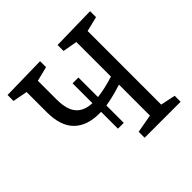

<svg xmlns="http://www.w3.org/2000/svg" viewBox="-172 -873 1048 1048"><g transform="rotate(-45 351.5 -349.5)"><path d="M656 -653 570 -632V-64L656 -46V0H378V-46L484 -65V-304Q412 -281 355 -272V-138H310V-268H296Q202 -268 150.5 -319Q99 -370 99 -476V-632L14 -648V-694L270 -699V-653L186 -632V-488Q186 -410 217 -373.5Q248 -337 310 -335V-488H355V-337Q410 -343 484 -366V-633L400 -648V-694L656 -699Z"/></g></svg>

Font: Bitter Pro
Style: Regular
Weight: 400
Designer: Sol Matas, and Bitter project Authors
Foundry: Sol Matas
Version: Version 1.010